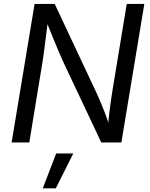

<svg xmlns="http://www.w3.org/2000/svg" viewBox="-20 -748 789 1008"><path d="M41 0 161.6 -727.5H267.1L486.3 -261.2Q493.2 -246.6 504.9 -219.2Q516.6 -191.9 530.5 -156Q544.4 -120.1 556.6 -78.6L546.9 -76.7Q549.3 -116.7 553.7 -154.3Q558.1 -191.9 563 -224.1Q567.9 -256.3 571.3 -278.8L645.5 -727.5H737.8L617.2 0H511.7L315.9 -415Q304.2 -439.9 291.3 -470Q278.3 -500 261.2 -542.2Q244.1 -584.5 219.2 -646.5L232.9 -648.9Q225.6 -590.3 219.7 -544.9Q213.9 -499.5 209.7 -467.3Q205.6 -435.1 202.1 -416L133.8 0ZM204.6 240.7 274.9 57.6H364.7L272.9 240.7Z"/></svg>

Font: Inter 16pt
Style: Italic
Weight: 400
Italic angle: -9.3988°
Version: Version 4.001;git-66647c0bb